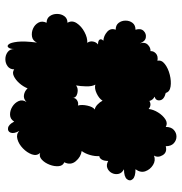

<svg xmlns="http://www.w3.org/2000/svg" viewBox="-1 -709 679 717"><g transform="rotate(90 338.5 -350.5)"><path d="M139 -149Q132 -133 116.5 -130.5Q101 -128 86.5 -134.5Q72 -141 64.5 -154.5Q57 -168 65 -185Q49 -185 40.5 -196.5Q32 -208 32 -224Q32 -240 40.5 -251.5Q49 -263 65 -263Q55 -280 66.5 -297.5Q78 -315 99.5 -326.5Q121 -338 140 -337Q133 -346 135 -358Q137 -370 146 -377Q132 -377 128 -383Q124 -389 132 -397Q114 -398 99 -411Q84 -424 91 -443Q74 -443 65.5 -454Q57 -465 57 -480Q57 -495 65.5 -506Q74 -517 91 -517Q85 -537 95.5 -547.5Q106 -558 120.5 -555.5Q135 -553 142 -533Q136 -552 147 -563Q158 -574 171 -573Q170 -584 179.5 -593Q189 -602 207 -599Q203 -614 219 -626.5Q235 -639 259 -645Q283 -651 303 -648Q323 -645 327 -630Q352 -624 354.5 -608.5Q357 -593 341 -588Q353 -583 357 -569Q373 -578 387 -566Q389 -584 400 -601.5Q411 -619 425.5 -628.5Q440 -638 454 -630Q454 -650 465 -660Q476 -670 490 -670Q504 -670 515 -660Q526 -650 526 -630Q549 -636 559.5 -618.5Q570 -601 561 -586Q579 -593 596 -582.5Q613 -572 619.5 -554Q626 -536 612 -517Q640 -517 649 -506.5Q658 -496 649 -485Q640 -474 612 -474Q627 -466 629.5 -453Q632 -440 626 -428.5Q620 -417 608 -412Q596 -407 581 -415Q581 -399 575.5 -390.5Q570 -382 563 -382Q564 -366 559 -348Q554 -330 544 -316Q566 -313 582 -294Q598 -275 586 -251Q599 -246 600.5 -230Q602 -214 595 -196Q588 -178 576 -167Q564 -156 551 -161Q563 -148 556.5 -130Q550 -112 534 -96.5Q518 -81 499.5 -76Q481 -71 469 -83Q480 -63 475.5 -51Q471 -39 458 -41Q445 -43 434 -64Q425 -49 409 -48.5Q393 -48 378.5 -57Q364 -66 357.5 -80.5Q351 -95 361 -110Q349 -98 334.5 -100.5Q320 -103 310 -114Q303 -97 290.5 -83Q278 -69 264 -62.5Q250 -56 239 -64Q239 -48 227.5 -39.5Q216 -31 201 -31Q186 -31 174.5 -39.5Q163 -48 163 -64Q163 -49 157.5 -42.5Q152 -36 145.5 -43.5Q139 -51 136 -76.5Q133 -102 139 -149ZM299 -295Q310 -304 328 -300Q346 -296 346 -280Q344 -292 354 -298.5Q364 -305 374 -302Q370 -317 374.5 -337.5Q379 -358 389 -365Q380 -366 370.5 -375Q361 -384 356 -394Q348 -381 329 -372Q310 -363 296 -367Q303 -355 302.5 -333Q302 -311 299 -295Z"/></g></svg>

Font: Rubik Bubbles
Style: Regular
Weight: 400
Designer: Hubert and Fischer, NaN
Foundry: Hubert and Fischer, NaN
Version: Version 2.200